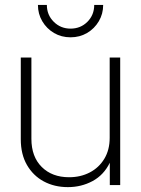

<svg xmlns="http://www.w3.org/2000/svg" viewBox="-20 -748 570 776"><path d="M254.4 8.3Q199.7 8.3 156.7 -14.9Q113.8 -38.1 88.9 -81.3Q64 -124.5 64 -185.1V-515.6H106.9V-187Q106.9 -114.7 148.7 -73.2Q190.4 -31.7 259.3 -31.7Q305.7 -31.7 342.8 -51Q379.9 -70.3 401.6 -106.2Q423.3 -142.1 423.3 -190.9V-515.6H465.8V0H423.8V-90.3Q399.4 -40.5 354 -16.1Q308.6 8.3 254.4 8.3ZM265.1 -597.2Q228 -597.2 198.2 -614.7Q168.5 -632.3 150.9 -662.1Q133.3 -691.9 133.3 -728H169.4Q169.4 -687.5 197.3 -659.9Q225.1 -632.3 265.1 -632.3Q305.7 -632.3 333.3 -659.9Q360.8 -687.5 360.8 -728H397Q397 -691.9 379.4 -662.1Q361.8 -632.3 332 -614.7Q302.2 -597.2 265.1 -597.2Z"/></svg>

Font: Inter Display ExtraLight
Style: Regular
Weight: 200
Designer: Rasmus Andersson
Foundry: rsms
Version: Version 4.000;git-a52131595